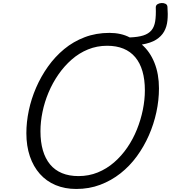

<svg xmlns="http://www.w3.org/2000/svg" viewBox="-20 -1228 1127 1267"><path d="M483 19Q408 19 347 -6.5Q286 -32 243 -80.5Q200 -129 177 -197Q154 -265 154 -349Q154 -422 170 -498.5Q186 -575 218 -649Q250 -723 296.5 -788.5Q343 -854 403.5 -904Q464 -954 539 -982.5Q614 -1011 702 -1011Q740 -1011 774 -1003.5Q808 -996 836 -981Q891 -983 925.5 -994Q960 -1005 979 -1027.5Q998 -1050 1004 -1087Q1010 -1124 1008 -1179Q1008 -1193 1019 -1200Q1030 -1207 1045 -1208Q1060 -1209 1072 -1203Q1084 -1197 1085 -1183Q1089 -1134 1085 -1093Q1081 -1052 1063 -1020Q1045 -988 1010 -966Q975 -944 916 -934Q970 -887 999.5 -813Q1029 -739 1029 -645Q1029 -567 1012 -488Q995 -409 962.5 -335Q930 -261 883 -196.5Q836 -132 775 -84Q714 -36 641 -8.5Q568 19 483 19ZM498 -66Q566 -66 625 -90Q684 -114 733 -156.5Q782 -199 820 -254.5Q858 -310 883.5 -373.5Q909 -437 922.5 -503Q936 -569 936 -632Q936 -703 920 -758Q904 -813 872.5 -850.5Q841 -888 794.5 -907Q748 -926 687 -926Q620 -926 561 -902Q502 -878 453 -835Q404 -792 365.5 -736.5Q327 -681 300.5 -618Q274 -555 260.5 -489.5Q247 -424 247 -362Q247 -291 263 -236Q279 -181 310.5 -143Q342 -105 389 -85.5Q436 -66 498 -66Z"/></svg>

Font: Playwrite CA
Style: Regular
Weight: 400
Designer: Veronika Burian, José Scaglione
Foundry: TypeTogether
Version: Version 1.002